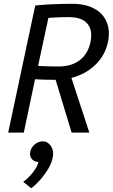

<svg xmlns="http://www.w3.org/2000/svg" viewBox="-20 -696 592 1008"><path d="M165 -667Q165 -667 191.5 -669.5Q218 -672 262 -674Q306 -676 359 -676Q428 -676 474.5 -651Q521 -626 540 -580.5Q559 -535 547 -476Q532 -405 480.5 -355.5Q429 -306 355 -287L449 0H356L272 -277Q222 -277 193 -278.5Q164 -280 164 -280L105 0H23ZM343 -606Q293 -606 263.5 -604Q234 -602 234 -602L180 -350Q180 -350 209.5 -348.5Q239 -347 289 -347Q355 -347 398.5 -380Q442 -413 455 -475Q468 -537 439 -571.5Q410 -606 343 -606ZM182 154Q159 154 146.5 138Q134 122 139 100Q144 77 163 61.5Q182 46 205 46Q228 46 240 63L241 62Q263 89 258 123.5Q253 158 232.5 191.5Q212 225 187 252.5Q162 280 144 292L102 259Q129 239 152.5 209.5Q176 180 182 154Z"/></svg>

Font: Epunda Sans
Style: Italic
Weight: 400
Italic angle: -12.0243°
Designer: Simon Atzbach
Foundry: typofactur
Version: Version 2.204; ttfautohint (v1.8.4.7-5d5b)